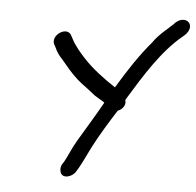

<svg xmlns="http://www.w3.org/2000/svg" viewBox="-48 -725 760 743"><g transform="rotate(5 331.5 -354.0)"><path d="M153 -523C158 -511 167 -497 180 -484L213 -445C236 -419 257 -400 286 -380L319 -354C334 -344 347 -338 358 -330C329 -278 296 -225 266 -174C248 -144 236 -112 223 -89L214 -75V-74C210 -65 211 -57 212 -51C218 -20 260 -32 273 -56L281 -69C296 -95 310 -127 324 -154C350 -204 380 -253 412 -303C425 -308 436 -319 439 -332C440 -338 439 -340 438 -348C499 -448 560 -548 640 -613C646 -618 658 -628 662 -644C666 -663 653 -676 636 -676C618 -676 606 -663 602 -660V-659C580 -637 545 -612 522 -578C476 -524 434 -460 394 -393C394 -393 395 -392 393 -393C349 -422 303 -456 268 -494C250 -513 226 -542 216 -562L208 -577C190 -614 128 -573 145 -538Z"/></g></svg>

Font: Stray Cat
Style: ExBdObl
Weight: 800
Version: Version 1.0